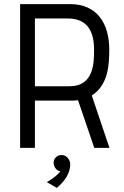

<svg xmlns="http://www.w3.org/2000/svg" viewBox="-20 -720 604 935"><path d="M513 0 427 -255C509 -307 512 -410 512 -479C512 -603 455 -700 321 -700H78V0H150V-230H328C342 -230 351 -231 360 -232L439 0ZM150 -300V-630H310C386 -630 438 -590 438 -479C438 -418 439 -300 319 -300ZM257 195C295 162 322 125 322 79C322 61 306 36 283 35C260 33 242 50 241 71C241 78 243 99 263 111L274 114C274 114 256 140 208 167Z"/></svg>

Font: Advent Pro
Style: Medium
Weight: 500
Designer: Andreas Kalpakidis
Foundry: Andreas Kalpakidis
Version: Version 2.002 2008